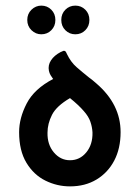

<svg xmlns="http://www.w3.org/2000/svg" viewBox="-20 -653 497 683"><path d="M127 -531Q107 -531 92 -545.5Q77 -560 77 -582Q77 -604 92 -618.5Q107 -633 127 -633Q148 -633 162.5 -618.5Q177 -604 177 -582Q177 -560 162.5 -545.5Q148 -531 127 -531ZM248 -531Q227 -531 212.5 -545.5Q198 -560 198 -582Q198 -604 212.5 -618.5Q227 -633 248 -633Q269 -633 283.5 -618.5Q298 -604 298 -582Q298 -560 283.5 -545.5Q269 -531 248 -531ZM323 -356Q409 -282 409 -183Q409 -125 386.5 -82Q364 -39 323.5 -14.5Q283 10 229 10Q183 10 141.5 -10.5Q100 -31 74 -74Q48 -117 48 -183Q48 -233 75 -285Q102 -337 169 -372Q164 -379 160 -385.5Q156 -392 154 -401Q150 -421 161.5 -438.5Q173 -456 196 -468Q198 -469 201 -470Q204 -471 205 -472Q211 -473 213.5 -469.5Q216 -466 218 -461Q232 -432 252 -414.5Q272 -397 297 -377Q303 -373 309.5 -367.5Q316 -362 323 -356ZM229 -83Q264 -83 287 -111Q310 -139 309 -182Q308 -201 301.5 -220Q295 -239 278 -258Q260 -279 229 -304Q181 -276 165 -244.5Q149 -213 149 -181Q148 -139 171.5 -111Q195 -83 229 -83Z"/></svg>

Font: Zain
Style: Bold
Weight: 700
Designer: Zain,Boutros
Foundry: Mobile Telecommunications Company (Zain), 2024
Version: Version 1.50; ttfautohint (v1.8.4)